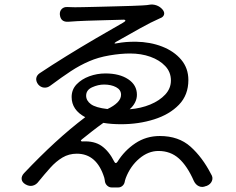

<svg xmlns="http://www.w3.org/2000/svg" viewBox="-20 -787 1040 847"><path d="M244 -723Q243 -738 252.5 -747.5Q262 -757 278 -756Q284 -756 292 -755.5Q300 -755 311 -755Q319 -755 347 -755.5Q375 -756 412.5 -757Q450 -758 489.5 -759Q529 -760 560.5 -761Q592 -762 607 -763Q623 -764 628 -764.5Q633 -765 638 -766Q654 -769 670 -763.5Q686 -758 697 -745Q707 -733 703.5 -722Q700 -711 685 -706Q644 -688 597 -661.5Q550 -635 493 -603Q485 -598 485.5 -596Q486 -594 495 -596Q517 -600 535.5 -601.5Q554 -603 579 -603Q643 -602 695.5 -581.5Q748 -561 779.5 -523.5Q811 -486 811 -434Q811 -368 769.5 -325Q728 -282 660 -260.5Q592 -239 514 -239Q471 -239 436 -245Q412 -228 387 -208.5Q362 -189 341 -172Q336 -168 337 -165.5Q338 -163 344 -163Q396 -166 428.5 -143Q461 -120 484 -74Q490 -62 498 -73Q529 -123 577 -155Q625 -187 685 -187Q768 -187 820.5 -140Q873 -93 911 -19Q921 -4 915 11Q909 26 892 33L888 34Q872 41 857.5 34.5Q843 28 835 11Q806 -55 769 -88Q732 -121 679 -121Q634 -121 594.5 -87.5Q555 -54 535 -2Q532 6 531.5 9Q531 12 530 16Q528 26 520 33Q512 40 501 40H473Q462 40 453.5 32.5Q445 25 443 14Q442 10 442 7Q442 4 440 -3Q407 -109 319 -109Q284 -109 255.5 -92Q227 -75 201.5 -46.5Q176 -18 150 14Q140 28 124.5 32Q109 36 92 26Q77 17 75.5 3.5Q74 -10 86 -23Q157 -98 223.5 -159Q290 -220 356 -270Q296 -302 296 -359Q296 -392 318 -415Q340 -438 374 -450.5Q408 -463 445 -463Q507 -463 545.5 -437.5Q584 -412 584 -369Q584 -351 575.5 -334.5Q567 -318 552 -305Q602 -309 643 -326Q684 -343 709 -370Q734 -397 734 -432Q734 -469 709 -495.5Q684 -522 643.5 -536.5Q603 -551 554 -551Q512 -551 462.5 -542.5Q413 -534 374 -517Q332 -499 292.5 -473Q253 -447 202 -409Q189 -399 174 -400.5Q159 -402 148 -415Q138 -429 140 -442Q142 -455 155 -464Q209 -500 272 -539Q335 -578 400 -616Q465 -654 523 -687Q534 -693 533 -697Q532 -701 520 -700Q488 -699 446.5 -698Q405 -697 362 -695.5Q319 -694 281 -691Q247 -689 244 -723ZM454 -306Q482 -319 498 -335Q514 -351 514 -369Q514 -391 492 -402.5Q470 -414 439 -414Q413 -414 386.5 -402Q360 -390 360 -365Q360 -343 381 -327.5Q402 -312 454 -306Z"/></svg>

Font: Chiron GoRound TC
Style: Regular
Weight: 400
Designer: Ryoko NISHIZUKA 西塚涼子 (kana, bopomofo & ideographs); Paul D. Hunt (Latin, Greek & Cyrillic); Sandoll Communications 산돌커뮤니
Foundry: Adobe
Version: Version 1.000;hotconv 1.1.1;makeotfexe 2.6.0